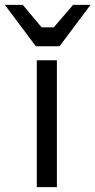

<svg xmlns="http://www.w3.org/2000/svg" viewBox="-48 -770 394 793"><path d="M104 3H187V-521H104ZM124 -657 46 -750H-28L100 -579H198L326 -750H254L174 -657Z"/></svg>

Font: Sawarabi Gothic
Style: Regular
Weight: 400
Designer: mshio (mshio@users.sourceforge.jp)
Version: Version 20141215